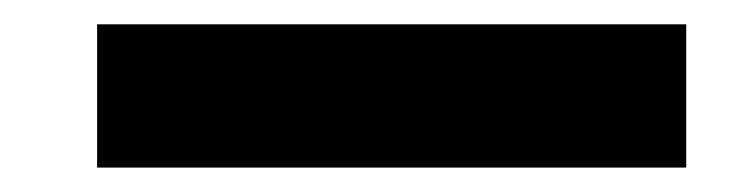

<svg xmlns="http://www.w3.org/2000/svg" viewBox="-20 -20 604 158"><path d="M544.7 0H59.9V117.9H544.7Z"/></svg>

Font: Estedad VF
Style: Regular
Weight: 100
Designer: Amin Abedi
Version: Version 7.3